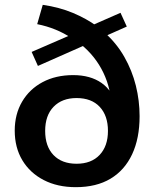

<svg xmlns="http://www.w3.org/2000/svg" viewBox="-20 -765 639 795"><path d="M294 10Q218 10 161 -19.5Q104 -49 72.5 -101.5Q41 -154 41 -224Q41 -292 71.5 -344Q102 -396 156.5 -425Q211 -454 283 -454Q354 -454 400.5 -421.5Q447 -389 469 -318H441Q441 -395 408 -464Q375 -533 313 -583L336 -580L137 -492L111 -550L277 -622L275 -608Q245 -628 209.5 -642.5Q174 -657 134 -665L157 -745Q226 -735 282 -711.5Q338 -688 382 -656L358 -659L479 -712L505 -655L406 -611L411 -632Q462 -587 494.5 -530Q527 -473 542.5 -410.5Q558 -348 558 -284Q558 -192 527 -126Q496 -60 437.5 -25Q379 10 294 10ZM297 -87Q358 -87 392.5 -123.5Q427 -160 427 -223Q427 -286 393 -322.5Q359 -359 297 -359Q237 -359 202 -323Q167 -287 167 -223Q167 -159 201.5 -123Q236 -87 297 -87Z"/></svg>

Font: Mulish ExtraLight
Style: Regular
Weight: 200
Designer: Vernon Adams
Foundry: Vernon Adams
Version: Version 3.603